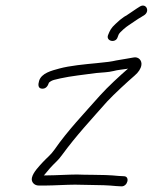

<svg xmlns="http://www.w3.org/2000/svg" viewBox="-20 -714 542 681"><path d="M116.9 -56H143.9C168.8 -56 216.8 -59 246.3 -59C265.6 -58.3 283.5 -58 300.2 -58C330.8 -58 366.1 -56.8 392.6 -54L411.4 -53C433.1 -53 441.8 -89 419.1 -89L400.3 -90C373.3 -92.9 337.5 -94 305.9 -94C289.2 -94 271.6 -94.3 253 -95C224.1 -95 176 -92 149.6 -92H135.6C135.7 -92.7 136.1 -93 136.7 -93C144.1 -101.7 151.1 -110 157.7 -118C173.2 -135.5 186.9 -145.1 201.3 -166C249.7 -232.3 305.5 -292.2 360.1 -354C386.4 -382.1 431.7 -423.6 457.6 -446C471.5 -458 479.5 -470.3 481.5 -483C484.1 -499.6 471.2 -514.1 452.8 -510L430.1 -506C415.3 -503.1 394.4 -500.5 379.7 -497C359.8 -493.1 346.5 -493.3 322.6 -490C281.1 -486.1 227.2 -481 190.6 -471C162.7 -463.4 127 -454.8 118.6 -427C114.5 -413.3 114.9 -400.4 128.8 -399.5C142.9 -398.5 149.8 -409 153.7 -421C166.2 -431.8 175.9 -431 194.1 -436C231.2 -444.3 279.5 -449.2 321.1 -455C345.4 -457.4 362.2 -457.2 382.2 -462C396.7 -466.1 416.6 -467.6 431.4 -470C432.9 -470.7 433.9 -471 434.6 -471C406.5 -446.7 361.8 -405.7 334.4 -375C279.6 -312.9 219.9 -250.8 173 -183C159.8 -164.1 147.5 -155.7 132 -139C119.5 -125.2 97.8 -103.5 93.3 -84C89.5 -68.4 102 -56 116.9 -56ZM397.2 -582 400.6 -591C404.3 -600 428.9 -619.8 435.8 -624C449.8 -632.8 466.7 -645.8 481.6 -654L492.7 -661C512.5 -675.6 497.7 -703.8 476.4 -691L465.3 -684C451.4 -675.2 434.5 -662.2 419.6 -654C410.6 -648 400.6 -639.7 389.6 -629C373.1 -613.9 369.9 -605.7 363.4 -590C354.4 -567.8 390.4 -559.6 397.2 -582Z"/></svg>

Font: CiSf OpenHand
Style: Obl
Weight: 400
Foundry: Cannot Into Space Fonts
Version: Version 0.7892